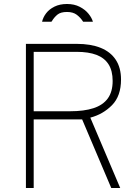

<svg xmlns="http://www.w3.org/2000/svg" viewBox="-20 -943 682 963"><path d="M538 0 392 -344H149V0H110V-723H365Q435.5 -723 485 -703Q534.5 -683 560.8 -643Q587 -603 587 -544Q587 -461.5 541.8 -415.5Q496.5 -369.5 433 -353L583 0ZM545 -537Q545 -588 524.5 -620.2Q504 -652.5 464 -667.8Q424 -683 364 -683H149V-385H331Q402 -385 449.2 -400.5Q496.5 -416 520.8 -449.5Q545 -483 545 -537ZM316 -923Q280 -923 253.2 -909.8Q226.5 -896.5 211.2 -876.2Q196 -856 191 -834H238Q239 -836 240.5 -837.5Q252 -856.5 268.2 -869.8Q284.5 -883 316 -883Q346.5 -883 365.2 -868.8Q384 -854.5 397 -834H446Q440.5 -853.5 424 -874Q407.5 -894.5 380 -908.8Q352.5 -923 316 -923Z"/></svg>

Font: Public Sans VF
Style: Regular
Weight: 400
Designer: Pablo Impallari, Rodrigo Fuenzalida (Modified by Dan O. Williams and USWDS)
Version: Version 1.003